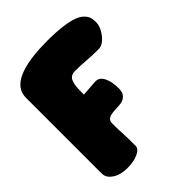

<svg xmlns="http://www.w3.org/2000/svg" viewBox="-217 -902 1013 1013"><g transform="rotate(-45 289.0 -396.0)"><path d="M314 -783.2Q378.9 -783.2 426 -776.9Q473.1 -770.5 499.5 -760.7Q525.9 -751 541 -735.6Q556.2 -720.2 560.5 -705.8Q564.9 -691.4 564.9 -671.9Q564.9 -635.3 535.2 -597.7Q505.4 -560.1 473.1 -560.1Q423.3 -560.1 386.2 -563.5Q349.1 -566.9 300.8 -566.9Q290.5 -566.9 282.2 -563.2Q273.9 -559.6 268.6 -554.7Q263.2 -549.8 259.5 -540.3Q255.9 -530.8 253.9 -523.7Q252 -516.6 250.7 -503.9Q249.5 -491.2 249.5 -484.4Q249.5 -477.5 249.3 -463.9Q249 -450.2 249 -445.8Q260.7 -445.8 296.9 -449Q333 -452.1 341.8 -452.1Q371.1 -452.1 387 -420.4Q402.8 -388.7 402.8 -337.9Q402.8 -307.1 386.7 -292Q370.6 -276.9 347.9 -274.7Q325.2 -272.5 302.2 -271.7Q279.3 -271 263.2 -262.9Q247.1 -254.9 247.1 -233.9Q247.1 -183.6 249 -155.8Q251 -127.9 251 -62Q251 -39.1 218.3 -23.9Q185.5 -8.8 139.2 -8.8Q111.8 -8.8 86.2 -15.9Q60.5 -22.9 40.8 -41Q21 -59.1 21 -85V-649.9Q21 -783.2 314 -783.2Z"/></g></svg>

Font: Blue Custard
Style: Regular
Weight: 400
Version: Version 01.01